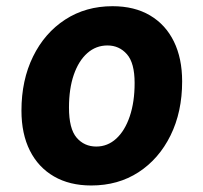

<svg xmlns="http://www.w3.org/2000/svg" viewBox="-20 -576 640 604"><path d="M267 7.5Q199 7.5 149.8 -21Q100.5 -49.5 74 -102.2Q47.5 -155 47.5 -228Q47.5 -324 84 -398.2Q120.5 -472.5 185.2 -514.5Q250 -556.5 334 -556.5Q403 -556.5 452 -527.5Q501 -498.5 527 -445.5Q553 -392.5 553 -320Q553 -224 516.5 -150Q480 -76 415.8 -34.2Q351.5 7.5 267 7.5ZM283 -115Q318.5 -115 345.8 -140Q373 -165 388.2 -210Q403.5 -255 403.5 -315Q403.5 -378 379.2 -405.5Q355 -433 318 -433Q282 -433 254.8 -409Q227.5 -385 212.2 -341Q197 -297 197 -237.5Q197 -171 221 -143Q245 -115 283 -115Z"/></svg>

Font: Spline Sans Mono
Style: Italic
Weight: 400
Italic angle: -4°
Monospace: yes
Designer: Eben Sorkin, Mirko Velimirovic
Foundry: Sorkin Type
Version: Version 1.004